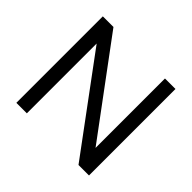

<svg xmlns="http://www.w3.org/2000/svg" viewBox="-162 -899 1099 1099"><g transform="rotate(45 387.0 -350.0)"><path d="M93 0V-700H179L596 -138V-700H681V0H596L178 -565V0Z"/></g></svg>

Font: Figtree
Style: Regular
Weight: 400
Designer: Erik Kennedy
Foundry: Erik Kennedy
Version: Version 2.002